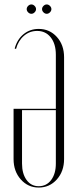

<svg xmlns="http://www.w3.org/2000/svg" viewBox="-20 -836 349 863"><path d="M106.5 -780.5Q100 -787 100 -795Q100 -803 106.5 -809.5Q113 -816 121 -816Q129 -816 135.5 -809.5Q142 -803 142 -795Q142 -787 135.5 -780.5Q129 -774 121 -774Q113 -774 106.5 -780.5ZM175.5 -780.5Q169 -787 169 -795Q169 -803 175.5 -809.5Q182 -816 190 -816Q198 -816 204.5 -809.5Q211 -803 211 -795Q211 -787 204.5 -780.5Q198 -774 190 -774Q182 -774 175.5 -780.5ZM41 -347H231V-590Q231 -639 208 -668Q185 -697 147 -697Q113 -697 87.5 -675Q62 -653 52 -616L46 -618Q57 -659 86 -682.5Q115 -706 154 -706Q203 -706 235.5 -670Q268 -634 268 -579V-121Q268 -66 235.5 -29.5Q203 7 154 7Q106 7 73.5 -29.5Q41 -66 41 -121ZM231 -101V-341H79V-101Q79 -55 99.5 -27Q120 1 154 1Q189 1 210 -27Q231 -55 231 -101Z"/></svg>

Font: Moniqa ExtLt Narrow Display
Style: Regular
Weight: 200
Width: 4
Designer: Rajesh Rajput
Foundry: Rajesh Rajput
Version: Version 1.000